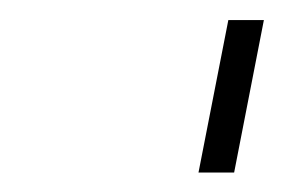

<svg xmlns="http://www.w3.org/2000/svg" viewBox="-20 -808 288 195"><path d="M248 -787.6 217.8 -632.8H181.6L211.9 -787.6Z"/></svg>

Font: QumpellkaNo12
Style: Regular
Weight: 500
Designer: gluk (gluksza@wp.pl)
Foundry: gluk (gluksza@wp.pl)
Version: Version 00.480